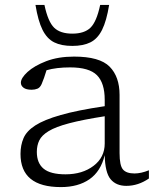

<svg xmlns="http://www.w3.org/2000/svg" viewBox="-20 -752 630 782"><path d="M494.5 5Q453 5 430.5 -22Q408 -49 406.5 -120Q390.5 -54 344.5 -22Q298.5 10 228 10Q63.5 10 63.5 -125Q63.5 -160.5 75.8 -189.2Q88 -218 123.5 -241Q159 -264 227 -283.5Q295 -303 406.5 -319.5V-345.5Q406.5 -414 374.8 -445.8Q343 -477.5 265.5 -477.5Q210 -477.5 169.5 -466Q159.5 -432.5 149.5 -409.5Q143 -395 132.5 -390.8Q122 -386.5 109 -386.5Q86.5 -386.5 75.8 -394.8Q65 -403 65 -415Q65 -434 92.2 -459Q119.5 -484 168.2 -502.8Q217 -521.5 281.5 -521.5Q386 -521.5 426.5 -480.5Q467 -439.5 467 -365.5V-128.5Q467 -78 480.8 -61.8Q494.5 -45.5 528 -45.5Q554.5 -45.5 586.5 -58.5V-25Q543 5 494.5 5ZM130 -133.5Q130 -87.5 157.8 -64.8Q185.5 -42 247 -42Q315.5 -42 361 -76.5Q406.5 -111 406.5 -167.5V-278.5Q317 -264.5 262 -250Q207 -235.5 178.5 -218.2Q150 -201 140 -180.2Q130 -159.5 130 -133.5ZM274.5 -615Q323.5 -615 348.5 -639.2Q373.5 -663.5 388 -732H424.5Q414 -667 395.8 -630.5Q377.5 -594 348.2 -579.5Q319 -565 274.5 -565Q230 -565 200.8 -579.5Q171.5 -594 153.2 -630.5Q135 -667 124.5 -732H161Q175.5 -663.5 200.5 -639.2Q225.5 -615 274.5 -615Z"/></svg>

Font: Newsreader Caption Light
Style: Regular
Weight: 300
Designer: Hugues Gentile
Foundry: Production Type
Version: Version 1.001